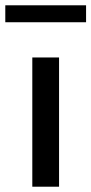

<svg xmlns="http://www.w3.org/2000/svg" viewBox="-51 -705 345 725"><path d="M71 0V-488H172V0ZM-31 -621V-685H274V-621Z"/></svg>

Font: Nunito Sans SemiBold
Style: Regular
Weight: 600
Designer: Vernon Adams
Foundry: Vernon Adams
Version: Version 3.101; ttfautohint (v1.8.4.7-5d5b);gftools[0.9.27]